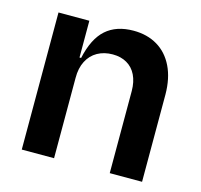

<svg xmlns="http://www.w3.org/2000/svg" viewBox="-86 -646 771 738"><g transform="rotate(15 299.5 -276.5)"><path d="M189.6 0H61.1V-545.5H183.9V-399.1H190.3Q207.7 -479.4 249.1 -516Q290.5 -552.6 358.7 -552.6Q413 -552.6 453.7 -528.4Q494.3 -504.3 516.9 -457.9Q539.4 -411.6 539.8 -347.3V0H411.2V-327.4Q410.9 -363.6 398.1 -389.9Q385.3 -416.2 361.3 -430Q337.4 -443.9 304.7 -443.9Q270.6 -443.9 244.3 -429.2Q218 -414.4 203.7 -386.4Q189.3 -358.3 189.6 -319.6Z"/></g></svg>

Font: Riot Sans
Style: Bold
Weight: 600
Designer: Rasmus Andersson
Foundry: rsms
Version: Version 4.001